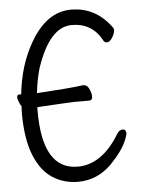

<svg xmlns="http://www.w3.org/2000/svg" viewBox="-52 -754 605 812"><g transform="rotate(-5 250.0 -348.0)"><path d="M247 16Q186 16 138 -15.5Q90 -47 62.5 -116Q35 -185 35 -293Q35 -308 36 -324Q31 -329 28 -338Q21 -353 21 -363Q21 -374 33 -374L39 -373Q52 -497 106 -590Q176 -712 280 -712Q386 -712 452 -619Q454 -615 454 -610Q454 -597 443 -579Q432 -561 419 -561Q410 -561 405 -570Q364 -647 277 -647Q183 -647 126 -477Q112 -428 106 -373Q108 -373 110 -373Q248 -382 269 -385Q297 -389 305 -389Q320 -389 328.5 -371Q337 -353 337 -339Q337 -322 324 -322H260Q246 -322 110 -314Q106 -314 102 -313Q102 -304 102 -295Q102 -48 251 -48Q355 -48 430 -173Q440 -188 453 -188Q468 -188 468 -169Q468 -164 460 -144Q443 -100 390 -45Q329 16 247 16Z"/></g></svg>

Font: Moon Stars Kai T HW
Style: Regular
Weight: 400
Designer: GuiWonder
Version: Version 1.101